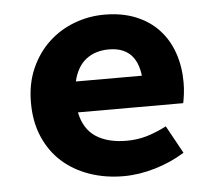

<svg xmlns="http://www.w3.org/2000/svg" viewBox="-43 -555 686 614"><g transform="rotate(-5 300.0 -248.0)"><path d="M330 12Q272 12 221.5 -5.5Q171 -23 134 -56Q97 -89 76 -137.5Q55 -186 55 -248Q55 -309 76.5 -357.5Q98 -406 134 -439.5Q170 -473 216.5 -490.5Q263 -508 313 -508Q370 -508 414 -490Q458 -472 487.5 -440Q517 -408 532 -364.5Q547 -321 547 -270Q547 -250 544.5 -231.5Q542 -213 540 -204H202Q213 -150 251 -125Q289 -100 350 -100Q384 -100 414.5 -109Q445 -118 478 -135L527 -46Q484 -19 432 -3.5Q380 12 330 12ZM318 -396Q274 -396 244.5 -373Q215 -350 204 -303H416Q405 -396 318 -396Z"/></g></svg>

Font: Source Code Pro
Style: Bold
Weight: 700
Monospace: yes
Designer: Paul D. Hunt, Teo Tuominen
Foundry: Adobe Systems Incorporated
Version: Version 2.030;PS 1.000;hotconv 16.6.51;makeotf.lib2.5.65220